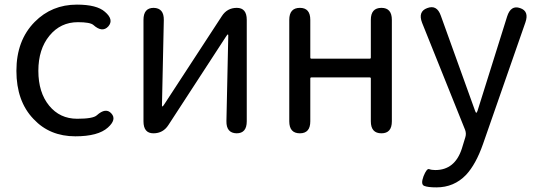

<svg xmlns="http://www.w3.org/2000/svg" viewBox="-20 -577 2329 831"><path d="M306 13Q195 13 125 -62Q51 -139 51 -270.5Q51 -402 130 -482Q204 -557 313 -557Q399 -557 434 -526Q474 -492 449 -463Q423 -434 384 -469Q370 -481 317 -481Q242 -481 194 -422.5Q146 -364 146 -270.5Q146 -177 192.5 -120Q239 -63 314 -63Q383 -63 399 -78Q438 -113 462 -86Q486 -60 447 -25Q405 13 306 13Z M644 0Q601 0 601 -52V-491Q601 -543 645 -543Q690 -542 689 -490L681 -121Q681 -116 683 -116Q685 -116 692 -127L940 -507Q963 -543 1005 -543Q1048 -543 1048 -491V-52Q1048 0 1004 0Q959 -1 960 -53L968 -423Q968 -428 966 -428Q964 -428 957 -417L709 -36Q686 0 644 0Z M1278 0Q1232 0 1232 -52V-491Q1232 -543 1278 -543Q1323 -543 1323 -491V-328Q1323 -323 1328 -323H1580Q1585 -323 1585 -328V-491Q1585 -543 1631 -543Q1676 -543 1676 -491V-52Q1676 0 1631 0Q1585 0 1585 -52V-237Q1585 -242 1580 -242H1328Q1323 -242 1323 -237V-52Q1323 0 1278 0Z M1869 234Q1832 234 1816 227.5Q1800 221 1813 186Q1827 151 1837.5 155Q1848 159 1864 159Q1949 159 1979 66Q1987 42 1994 17Q1999 1 1993 -15L1807 -478Q1788 -527 1829 -542Q1871 -558 1888 -509L2036 -98Q2039 -89 2041.5 -89Q2044 -89 2047 -98L2175 -506Q2191 -556 2231 -542Q2271 -529 2254 -480L2071 45Q2040 134 1997 180Q1945 234 1869 234Z"/></svg>

Font: Resource Han Rounded KR
Style: Regular
Weight: 400
Designer: Cyano Hao (round all glyphs); Ryoko NISHIZUKA 西塚涼子 (kana, bopomofo & ideographs); Paul D. Hunt (Latin, Greek & Cyrillic)
Foundry: Cyano Hao
Version: 0.990